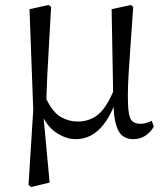

<svg xmlns="http://www.w3.org/2000/svg" viewBox="-20 -547 659 774"><path d="M592 -60 600 -37Q589 -16 567.5 -1Q546 14 517 14Q476 14 458 -19Q440 -52 438 -116Q383 14 285 14Q250 14 214 -7.5Q178 -29 156 -70L180 189L105 207L95 198L114 -104L99 -510L176 -527L186 -519Q181 -425 177 -358Q173 -291 170.5 -240.5Q168 -190 167 -147Q194 -93 226 -75Q258 -57 293 -57Q338 -57 372 -82.5Q406 -108 436 -177L430 -510L508 -527L517 -519Q511 -436 507 -376Q503 -316 500 -272.5Q497 -229 496 -196Q495 -163 496 -133Q497 -82 508 -65Q519 -48 546 -48Q558 -48 569.5 -51.5Q581 -55 592 -60Z"/></svg>

Font: Shippori Mincho TTF
Style: Regular
Weight: 400
Version: Version 2.100